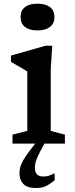

<svg xmlns="http://www.w3.org/2000/svg" viewBox="-20 -760 396 1016"><path d="M178.5 -599Q136.5 -599 112.8 -617Q89 -635 89 -670Q89 -705.5 112.8 -723Q136.5 -740.5 178.5 -740.5Q220 -740.5 244 -723Q268 -705.5 268 -670Q268 -635 244 -617Q220 -599 178.5 -599ZM256.5 -518 248.5 -394.5V-67.5L323.5 -47.5V0H46V-47.5L124.5 -67.5V-381.5Q119 -385.5 104.2 -394.2Q89.5 -403 71.5 -413.2Q53.5 -423.5 38 -432.5V-466L221 -518ZM193.5 40Q181.5 62.5 175.2 78.5Q169 94.5 166.8 106.2Q164.5 118 164.5 129.5Q164.5 151.5 176 162.8Q187.5 174 208.5 174Q223.5 174 236 170.8Q248.5 167.5 268.5 156.5L269.5 193.5Q240.5 217.5 219.5 226.2Q198.5 235 170.5 235Q124.5 235 103.8 213.8Q83 192.5 83 157Q83 140.5 87.2 124.2Q91.5 108 103.5 87Q115.5 66 138.5 36L187 -27.5H229.5Z"/></svg>

Font: Newsreader 7pt Medium
Style: Regular
Weight: 500
Designer: Hugues Gentile
Foundry: Production Type
Version: Version 1.003